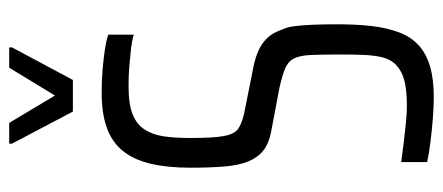

<svg xmlns="http://www.w3.org/2000/svg" viewBox="-286 -646 940 407"><g transform="rotate(-90 183.5 -442.0)"><path d="M182 8Q160 8 135.5 6Q111 4 87 1Q63 -2 44 -6V-61Q65 -58 86.5 -55.5Q108 -53 128 -51Q148 -49 163 -49Q197 -49 217.5 -54.5Q238 -60 252 -74Q262 -85 266 -101Q270 -117 271 -139Q272 -161 272 -186Q272 -227 271 -251.5Q270 -276 263.5 -288.5Q257 -301 242.5 -307Q228 -313 202 -319L107 -337Q82 -342 67.5 -354Q53 -366 45 -386Q37 -406 34.5 -436.5Q32 -467 32 -508Q32 -557 40.5 -592.5Q49 -628 67.5 -651Q86 -674 116.5 -685Q147 -696 191 -696Q217 -696 240.5 -694Q264 -692 283.5 -689Q303 -686 314 -682V-628Q300 -632 282 -634Q264 -636 245 -637.5Q226 -639 206 -639Q167 -639 145.5 -630.5Q124 -622 113 -605Q102 -588 98.5 -564.5Q95 -541 95 -508Q95 -460 99 -437.5Q103 -415 114 -407Q125 -399 147 -394L237 -376Q260 -372 277 -365Q294 -358 306 -346Q318 -334 325 -313Q330 -303 332 -287.5Q334 -272 335 -249.5Q336 -227 336 -196Q336 -154 332 -121.5Q328 -89 318.5 -64.5Q309 -40 291.5 -24Q274 -8 247 0Q220 8 182 8ZM151 -757 83 -886V-892H127L185 -795L244 -892H287V-886L218 -757Z"/></g></svg>

Font: Saira ExtraCondensed
Style: Regular
Weight: 400
Width: 2
Designer: Hector Gatti with collaboration of the Omnibus-Type team
Foundry: Omnibus-Type
Version: Version 1.101